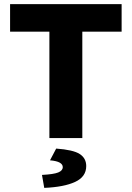

<svg xmlns="http://www.w3.org/2000/svg" viewBox="-20 -671 640 933"><path d="M220 0V-517H29V-651H571V-517H380V0ZM195 242 184 179Q241 176 263 167Q285 158 285 141Q285 128 270.5 119.5Q256 111 223 108L253 51Q336 57 367.5 77.5Q399 98 399 136Q399 188 345 213Q291 238 195 242Z"/></svg>

Font: Source Code Pro ExtraLight ExtraBold
Style: Regular
Weight: 800
Monospace: yes
Version: Version 1.018;hotconv 1.0.116;makeotfexe 2.5.65601